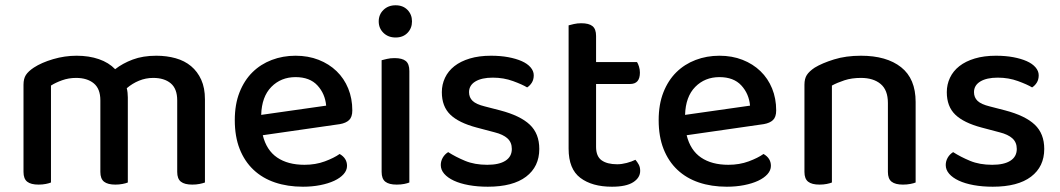

<svg xmlns="http://www.w3.org/2000/svg" viewBox="-20 -693 4015 727"><path d="M651 -313Q651 -357 626.5 -377.5Q602 -398 560 -398Q532 -398 506.5 -387.5Q481 -377 460 -359Q462 -351 463 -342Q464 -333 464 -324V-2Q457 1 444 3.5Q431 6 417 6Q388 6 374 -5Q360 -16 360 -42V-313Q360 -357 335 -377.5Q310 -398 268 -398Q240 -398 215 -389Q190 -380 173 -369V-2Q166 1 153.5 3.5Q141 6 126 6Q97 6 83 -5Q69 -16 69 -42V-372Q69 -395 78 -409Q87 -423 108 -437Q137 -456 181 -469Q225 -482 270 -482Q317 -482 354.5 -469Q392 -456 416 -431Q444 -453 482.5 -467.5Q521 -482 572 -482Q611 -482 645 -472.5Q679 -463 703.5 -442.5Q728 -422 742 -391Q756 -360 756 -317V-2Q748 1 735.5 3.5Q723 6 708 6Q679 6 665 -5Q651 -16 651 -42V-313Z M975 -181Q989 -124 1029.5 -96.5Q1070 -69 1133 -69Q1175 -69 1210 -82Q1245 -95 1266 -110Q1294 -94 1294 -65Q1294 -48 1281 -33.5Q1268 -19 1245.5 -8.5Q1223 2 1192.5 8Q1162 14 1127 14Q1069 14 1021.5 -2Q974 -18 940 -50Q906 -82 887.5 -129Q869 -176 869 -238Q869 -298 887 -343.5Q905 -389 936 -419.5Q967 -450 1009 -466Q1051 -482 1099 -482Q1147 -482 1186.5 -466.5Q1226 -451 1254.5 -423.5Q1283 -396 1298.5 -358Q1314 -320 1314 -275Q1314 -250 1302 -238.5Q1290 -227 1267 -223ZM1099 -401Q1044 -401 1007.5 -364Q971 -327 969 -258L1215 -293Q1211 -338 1182 -369.5Q1153 -401 1099 -401Z M1530 -2Q1523 1 1510.5 3.5Q1498 6 1482 6Q1453 6 1439 -5Q1425 -16 1425 -42V-465Q1433 -467 1445.5 -470Q1458 -473 1474 -473Q1503 -473 1516.5 -462Q1530 -451 1530 -424ZM1414 -612Q1414 -638 1432 -655.5Q1450 -673 1478 -673Q1506 -673 1523 -655.5Q1540 -638 1540 -612Q1540 -586 1523 -568.5Q1506 -551 1478 -551Q1450 -551 1432 -568.5Q1414 -586 1414 -612Z M2022 -129Q2022 -62 1972 -24Q1922 14 1827 14Q1788 14 1755 8Q1722 2 1698.5 -9Q1675 -20 1662 -35Q1649 -50 1649 -68Q1649 -83 1656.5 -96Q1664 -109 1677 -117Q1705 -99 1741 -84Q1777 -69 1825 -69Q1870 -69 1894 -84.5Q1918 -100 1918 -129Q1918 -154 1901.5 -169Q1885 -184 1853 -192L1785 -210Q1717 -228 1685 -259Q1653 -290 1653 -344Q1653 -373 1665 -398.5Q1677 -424 1700.5 -442.5Q1724 -461 1759 -471.5Q1794 -482 1839 -482Q1875 -482 1904.5 -476.5Q1934 -471 1955.5 -461.5Q1977 -452 1989 -438Q2001 -424 2001 -408Q2001 -392 1994 -380.5Q1987 -369 1976 -362Q1958 -373 1922.5 -386Q1887 -399 1846 -399Q1804 -399 1780 -384.5Q1756 -370 1756 -344Q1756 -324 1769.5 -311Q1783 -298 1816 -290L1874 -275Q1950 -255 1986 -221Q2022 -187 2022 -129Z M2237 -137Q2237 -101 2258 -86Q2279 -71 2317 -71Q2334 -71 2353 -76Q2372 -81 2386 -88Q2393 -80 2398.5 -70Q2404 -60 2404 -46Q2404 -20 2377.5 -3Q2351 14 2297 14Q2222 14 2177.5 -19.5Q2133 -53 2133 -130V-597Q2140 -599 2153 -602Q2166 -605 2181 -605Q2210 -605 2223.5 -594Q2237 -583 2237 -557V-458H2392Q2396 -452 2399.5 -441Q2403 -430 2403 -418Q2403 -375 2366 -375H2237V-137Z M2580 -181Q2594 -124 2634.5 -96.5Q2675 -69 2738 -69Q2780 -69 2815 -82Q2850 -95 2871 -110Q2899 -94 2899 -65Q2899 -48 2886 -33.5Q2873 -19 2850.5 -8.5Q2828 2 2797.5 8Q2767 14 2732 14Q2674 14 2626.5 -2Q2579 -18 2545 -50Q2511 -82 2492.5 -129Q2474 -176 2474 -238Q2474 -298 2492 -343.5Q2510 -389 2541 -419.5Q2572 -450 2614 -466Q2656 -482 2704 -482Q2752 -482 2791.5 -466.5Q2831 -451 2859.5 -423.5Q2888 -396 2903.5 -358Q2919 -320 2919 -275Q2919 -250 2907 -238.5Q2895 -227 2872 -223ZM2704 -401Q2649 -401 2612.5 -364Q2576 -327 2574 -258L2820 -293Q2816 -338 2787 -369.5Q2758 -401 2704 -401Z M3342 -303Q3342 -352 3314.5 -375Q3287 -398 3240 -398Q3205 -398 3177.5 -389Q3150 -380 3130 -369V-2Q3123 1 3110.5 3.5Q3098 6 3083 6Q3054 6 3040 -5Q3026 -16 3026 -42V-372Q3026 -395 3035 -409Q3044 -423 3065 -437Q3093 -454 3138 -468Q3183 -482 3240 -482Q3337 -482 3392 -438.5Q3447 -395 3447 -307V-2Q3440 1 3427 3.5Q3414 6 3399 6Q3370 6 3356 -5Q3342 -16 3342 -42V-303Z M3934 -129Q3934 -62 3884 -24Q3834 14 3739 14Q3700 14 3667 8Q3634 2 3610.5 -9Q3587 -20 3574 -35Q3561 -50 3561 -68Q3561 -83 3568.5 -96Q3576 -109 3589 -117Q3617 -99 3653 -84Q3689 -69 3737 -69Q3782 -69 3806 -84.5Q3830 -100 3830 -129Q3830 -154 3813.5 -169Q3797 -184 3765 -192L3697 -210Q3629 -228 3597 -259Q3565 -290 3565 -344Q3565 -373 3577 -398.5Q3589 -424 3612.5 -442.5Q3636 -461 3671 -471.5Q3706 -482 3751 -482Q3787 -482 3816.5 -476.5Q3846 -471 3867.5 -461.5Q3889 -452 3901 -438Q3913 -424 3913 -408Q3913 -392 3906 -380.5Q3899 -369 3888 -362Q3870 -373 3834.5 -386Q3799 -399 3758 -399Q3716 -399 3692 -384.5Q3668 -370 3668 -344Q3668 -324 3681.5 -311Q3695 -298 3728 -290L3786 -275Q3862 -255 3898 -221Q3934 -187 3934 -129Z"/></svg>

Font: Baloo Da 2 Medium
Style: Regular
Weight: 500
Designer: Noopur Datye, Sulekha Rajkumar and Ek Type
Foundry: Ek Type
Version: Version 1.640;hotconv 1.0.111;makeotfexe 2.5.65597; ttfautoh